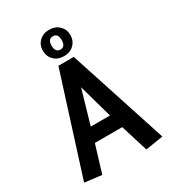

<svg xmlns="http://www.w3.org/2000/svg" viewBox="-206 -973 992 1098"><g transform="rotate(-30 289.5 -423.5)"><path d="M377 -168H196.3L141.6 11.7L29.3 -2L236.3 -654.3H337.9L548.8 -6.8L432.6 11.7ZM222.7 -260.7H349.6L287.1 -483.4ZM293 -685.5Q252.9 -685.5 227.5 -710.4Q202.1 -735.4 202.1 -773.4Q202.1 -810.5 227.5 -835Q252.9 -859.4 293 -859.4Q333 -859.4 358.4 -834.5Q383.8 -809.6 383.8 -773.4Q383.8 -735.4 358.4 -710.4Q333 -685.5 293 -685.5ZM293 -816.4Q259.8 -816.4 259.8 -773.4Q259.8 -729.5 293 -728.5Q326.2 -728.5 326.2 -773.4Q326.2 -816.4 293 -816.4Z"/></g></svg>

Font: Puritan
Style: Bold
Weight: 700
Version: 2.1